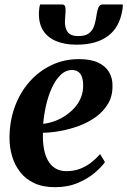

<svg xmlns="http://www.w3.org/2000/svg" viewBox="-20 -806 556 838"><path d="M438 -98.5Q424 -78 394 -52.2Q364 -26.5 320 -7.8Q276 11 220 11Q167 11 129.2 -6.8Q91.5 -24.5 67.8 -55.2Q44 -86 32.8 -124.2Q21.5 -162.5 21.5 -203Q21.5 -276 44.2 -338.8Q67 -401.5 108 -448.2Q149 -495 204.2 -521.5Q259.5 -548 324.5 -548Q375.5 -548 407.8 -533Q440 -518 455.5 -492.2Q471 -466.5 471 -434Q472 -388 452 -354Q432 -320 399 -296Q366 -272 325.8 -257Q285.5 -242 244.2 -234.5Q203 -227 167.5 -226.5Q166 -191.5 171 -161Q176 -130.5 188.2 -107.5Q200.5 -84.5 220.8 -71.8Q241 -59 270 -59Q302.5 -59 329.8 -69.5Q357 -80 378.8 -97.2Q400.5 -114.5 417 -133.5ZM295.5 -500.5Q266.5 -500.5 244 -478.5Q221.5 -456.5 205.8 -421.2Q190 -386 180.8 -345Q171.5 -304 168.5 -265.5Q191.5 -268 216 -276.5Q240.5 -285 263.2 -299.8Q286 -314.5 304.2 -334.5Q322.5 -354.5 333 -379.8Q343.5 -405 343 -434.5Q342.5 -468.5 330 -484.5Q317.5 -500.5 295.5 -500.5ZM251 -786.5Q262 -786.5 264.5 -777.2Q267 -768 266 -753.5Q266 -745 264.8 -734.8Q263.5 -724.5 263.5 -716.5Q262 -685 275 -666.8Q288 -648.5 321.5 -648.5Q353 -648.5 369 -661.2Q385 -674 391.8 -695.8Q398.5 -717.5 402 -744Q404.5 -761.5 410 -774Q415.5 -786.5 428.5 -786.5H516Q516 -782 515.8 -777.2Q515.5 -772.5 514.5 -765Q502.5 -687 451.5 -649Q400.5 -611 314.5 -611Q262 -611 224.5 -626.8Q187 -642.5 167.5 -674Q148 -705.5 150 -753.5Q150.5 -762 151.5 -770.2Q152.5 -778.5 155 -786.5Z"/></svg>

Font: Merriweather 72pt
Style: Bold Italic
Weight: 700
Italic angle: -7.8°
Version: Version 2.101